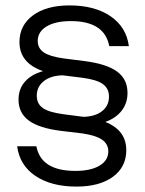

<svg xmlns="http://www.w3.org/2000/svg" viewBox="-20 -681 538 710"><path d="M285.5 -187.5 206 -197Q125 -207 86.8 -235Q48.5 -263 48.5 -312.5Q48.5 -352 72.2 -379Q96 -406 139 -418Q52 -448 52 -525.5Q52 -587.5 102 -624.2Q152 -661 237 -661Q330.5 -661 389 -620.8Q447.5 -580.5 456.5 -510.5H384Q366.5 -603 242 -603Q185 -603 152.2 -583.2Q119.5 -563.5 119.5 -529.5Q119.5 -502.5 142 -487.2Q164.5 -472 215 -465L293.5 -455Q375 -444.5 413.2 -416.2Q451.5 -388 451.5 -337.5Q451.5 -299.5 430 -271.8Q408.5 -244 369.5 -230Q447 -199.5 447 -125.5Q447 -63.5 397.5 -27.2Q348 9 263 9Q169.5 9 111 -30.5Q52.5 -70 43.5 -140H114.5Q132 -49 258.5 -49Q315 -49 347.8 -68.2Q380.5 -87.5 380.5 -121.5Q380.5 -148 358 -164Q335.5 -180 285.5 -187.5ZM215.5 -258.5 288.5 -249Q332 -250 357.5 -270Q383 -290 383 -324Q383 -353.5 360.5 -370Q338 -386.5 284 -393.5L211.5 -402.5Q168 -401.5 142 -381Q116 -360.5 116 -327Q116 -297 138.8 -281.2Q161.5 -265.5 215.5 -258.5Z"/></svg>

Font: Overused Grotesk Book
Style: Regular
Weight: 375
Version: Version 0.004